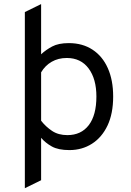

<svg xmlns="http://www.w3.org/2000/svg" viewBox="-20 -740 656 962"><path d="M104.5 203V-679.5L186 -719.5V-468Q209.5 -490 241.2 -507Q273 -524 324.5 -524Q393.5 -524 443.5 -491.2Q493.5 -458.5 520.2 -398.5Q547 -338.5 547 -256.5Q547 -171 518.8 -111.2Q490.5 -51.5 440.8 -19.8Q391 12 327.5 12Q272 12 239.5 -6.2Q207 -24.5 186 -49.5V163ZM317.5 -63Q386.5 -63 424.8 -113Q463 -163 463 -256.5Q463 -344.5 424 -397Q385 -449.5 314.5 -449.5Q272 -449.5 239 -430.5Q206 -411.5 186 -377.5V-135Q209.5 -105 241 -84Q272.5 -63 317.5 -63Z"/></svg>

Font: Overpass Mono Light
Style: Regular
Weight: 400
Monospace: yes
Version: Version 4.000